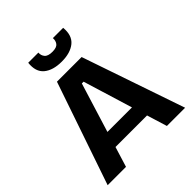

<svg xmlns="http://www.w3.org/2000/svg" viewBox="-231 -1013 1162 1162"><g transform="rotate(-45 349.5 -432.0)"><path d="M18 0 244 -660H455L681 0H525L485 -130H215L175 0ZM343 -546 245 -229H455L358 -546ZM202 -864H289Q287 -841 301 -824Q315 -807 353 -807Q390 -807 402.5 -824Q415 -841 413 -864H501Q508 -793 466.5 -759Q425 -725 351 -725Q276 -725 235 -759Q194 -793 202 -864Z"/></g></svg>

Font: Bricolage Grotesque 10pt Bricolage Grotesque 10pt Regular
Style: Bold
Weight: 700
Designer: Mathieu Triay
Foundry: Atelier Triay
Version: Version 1.000; ttfautohint (v1.8.4.7-5d5b);gftools[0.9.32]